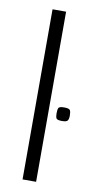

<svg xmlns="http://www.w3.org/2000/svg" viewBox="-76 -663 342 698"><g transform="rotate(10 94.5 -314.0)"><path d="M60 -628H110V0H60ZM164 -234Q146 -234 143 -240Q140 -246 140 -258Q140 -272 143 -278Q146 -284 164 -284Q182 -284 185.5 -278Q189 -272 189 -258Q189 -246 185 -240Q181 -234 164 -234Z"/></g></svg>

Font: Smooch Sans
Style: Regular
Weight: 400
Designer: Robert E. Leuschke
Foundry: Robert E. Leuschke
Version: Version 1.010; ttfautohint (v1.8.3)